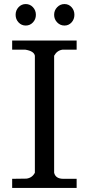

<svg xmlns="http://www.w3.org/2000/svg" viewBox="-20 -927 438 947"><path d="M71.5 -816.5Q57 -832 57 -854Q57 -876 71.5 -891.5Q86 -907 107 -907Q128 -907 142.5 -891.5Q157 -876 157 -854Q157 -832 142.5 -816.5Q128 -801 107 -801Q86 -801 71.5 -816.5ZM262 -816.5Q247 -832 247 -854Q247 -876 262 -891.5Q277 -907 298 -907Q319 -907 333 -891.5Q347 -876 347 -854Q347 -832 333 -816.5Q319 -801 298 -801Q277 -801 262 -816.5ZM247 -75Q254 -45 293 -45H358V0H40V-45L111 -46Q139 -50 152 -75V-652Q148 -675 105 -682H40V-727H358V-682H288Q261 -678 247 -652Z"/></svg>

Font: Sawarabi Mincho
Style: Regular
Weight: 400
Version: Version 1.00